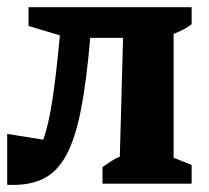

<svg xmlns="http://www.w3.org/2000/svg" viewBox="-21 -509 578 532"><path d="M-1 3V-138L99 -122Q114 -165 124 -231Q134 -297 142 -381L145 -411L58 -437V-489H510V-442Q491 -427 460 -415V-72L510 -52V0H263V-46Q276 -55 286.5 -62Q297 -69 311 -75L320 -404H229Q219 -286 203.5 -206Q188 -126 162.5 -79Q137 -32 97.5 -13Q58 6 -1 3Z"/></svg>

Font: Piazzolla
Style: Bold
Weight: 700
Designer: Juan Pablo del Peral
Foundry: Huerta Tipografica
Version: Version 1.330